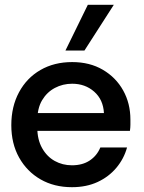

<svg xmlns="http://www.w3.org/2000/svg" viewBox="-20 -766 597 798"><path d="M279 12Q205 12 148.5 -20.5Q92 -53 59.5 -111Q27 -169 27 -246Q27 -323 59 -382.5Q91 -442 148 -475Q205 -508 280 -508Q353 -508 407.5 -476Q462 -444 492 -390Q522 -336 522 -269Q522 -259 522 -247.5Q522 -236 520 -222H108V-296H412Q409 -352 371.5 -385Q334 -418 280 -418Q241 -418 208 -400.5Q175 -383 155 -349.5Q135 -316 135 -264V-236Q135 -186 155 -150.5Q175 -115 207.5 -97Q240 -79 279 -79Q323 -79 353 -99Q383 -119 397 -153H508Q495 -106 463.5 -68.5Q432 -31 385.5 -9.5Q339 12 279 12ZM252 -556 345 -746H453L331 -556Z"/></svg>

Font: Host Grotesk Light Medium
Style: Regular
Weight: 500
Version: Version 1.003